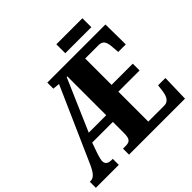

<svg xmlns="http://www.w3.org/2000/svg" viewBox="-204 -1056 1261 1261"><g transform="rotate(-45 427.0 -425.0)"><path d="M0 -56H8Q29 -56 46.5 -75Q64 -94 82 -135L311 -653L263 -658V-714H803L805 -527H735L731 -575Q729 -615 716.5 -632.5Q704 -650 676 -650H551V-405H748V-342H551V-64H700Q749 -64 759 -139L765 -187H833L828 0H308V-56H336Q363 -56 374 -70.5Q385 -85 385 -122V-227H193L165 -148Q153 -110 153 -95Q153 -56 201 -56H213V0H0ZM385 -289V-650H379L223 -289ZM483 -850H725V-767H483Z"/></g></svg>

Font: Noto Serif CondBlack
Style: Regular
Weight: 900
Width: 3
Designer: Monotype Design Team
Foundry: Monotype Imaging Inc.
Version: Version 1.001